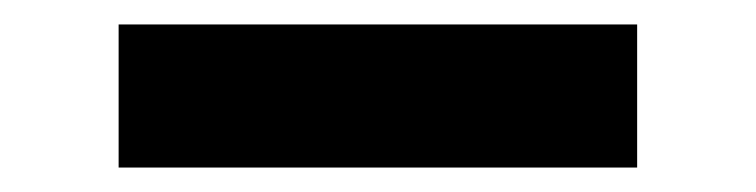

<svg xmlns="http://www.w3.org/2000/svg" viewBox="-20 -388 618 157"><path d="M77 -251V-368H501V-251Z"/></svg>

Font: DM Sans 9pt ExtraBold
Style: Regular
Weight: 800
Version: Version 4.004;gftools[0.9.30]